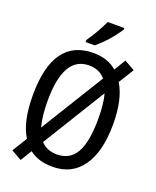

<svg xmlns="http://www.w3.org/2000/svg" viewBox="-173 -1030 946 1166"><g transform="rotate(20 300.0 -447.0)"><path d="M150.9 -36.1 106 37.1 39.1 -1 98.1 -97.2Q41 -187 41 -358.9Q41 -725.1 301.8 -725.1Q392.6 -725.1 453.1 -673.8L498 -748L564.9 -710L503.9 -611.8Q560.1 -520 560.1 -357.9Q560.1 -181.6 492.7 -85.9Q425.3 9.8 300.8 9.8Q208.5 9.8 150.9 -36.1ZM155.8 -190.9 407.2 -599.1Q368.2 -645 301.8 -645Q137.2 -645 137.2 -357.9Q137.2 -254.4 155.8 -190.9ZM446.8 -518.1 196.8 -111.8Q235.8 -69.8 300.8 -69.8Q385.3 -69.8 424.6 -140.6Q463.9 -211.4 463.9 -357.9Q463.9 -460 446.8 -518.1ZM231.9 -784.2Q277.8 -849.1 316.9 -931.2H423.8V-920.9Q369.1 -836.4 291 -771H231.9Z"/></g></svg>

Font: Noto Mono
Style: Regular
Weight: 400
Designer: Monotype Design Team
Foundry: Monotype Imaging Inc.
Version: Version 1.00